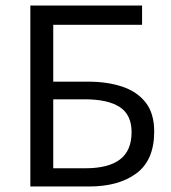

<svg xmlns="http://www.w3.org/2000/svg" viewBox="-20 -676 620 696"><path d="M90 0V-656H495V-586H173V-380H299Q369 -380 423 -362Q477 -344 508 -304.5Q539 -265 539 -199Q539 -96 475 -48Q411 0 303 0ZM173 -66H289Q373 -66 415 -98Q457 -130 457 -197Q457 -260 414 -288Q371 -316 287 -316H173Z"/></svg>

Font: .
Style: 
Weight: 400
Designer: Paul D. Hunt, Dalton Maag
Foundry: Dalton Maag Ltd
Version: Version 1.200